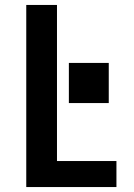

<svg xmlns="http://www.w3.org/2000/svg" viewBox="-20 -755 540 775"><path d="M86 0V-735H210V-105H450V0ZM258 -339V-501H419V-339Z"/></svg>

Font: Iosevka SS04 Extrabold
Style: Regular
Weight: 800
Monospace: yes
Designer: Belleve Invis
Foundry: Belleve Invis
Version: Version 19.0.0; ttfautohint (v1.8.4)